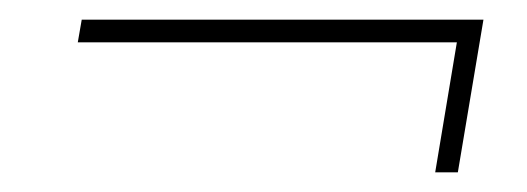

<svg xmlns="http://www.w3.org/2000/svg" viewBox="-20 -334 535 195"><path d="M445 -159H422L444 -291H59L63 -314H471Z"/></svg>

Font: Grenze Thin
Style: Italic
Weight: 250
Italic angle: -10°
Designer: Renata Polastri
Foundry: Omnibus-Type
Version: Version 1.002; ttfautohint (v1.8)